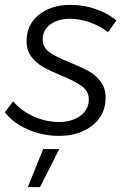

<svg xmlns="http://www.w3.org/2000/svg" viewBox="-29 -550 513 787"><path d="M-9 -90 25 -135Q56 -97 107 -73.5Q158 -50 213 -50Q266 -50 300.5 -75.5Q335 -101 335 -142Q335 -176 307 -196.5Q279 -217 223 -240Q177 -259 148.5 -275Q120 -291 100 -317Q80 -343 80 -382Q80 -449 130.5 -489.5Q181 -530 260 -530Q315 -530 364.5 -512.5Q414 -495 448 -466L414 -418Q382 -443 340.5 -458Q299 -473 258 -473Q209 -473 177.5 -450Q146 -427 146 -389Q146 -356 173 -336.5Q200 -317 257 -294Q304 -275 333.5 -259Q363 -243 383.5 -216Q404 -189 404 -149Q404 -79 350 -36Q296 7 213 7Q146 7 85 -19.5Q24 -46 -9 -90ZM148 61H214L135 217H85Z"/></svg>

Font: Gontserrat Light
Style: Italic
Weight: 300
Italic angle: -11.3°
Designer: Julieta Ulanovsky
Foundry: Julieta Ulanovsky
Version: Version 6.001